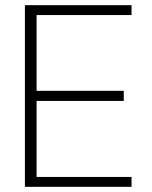

<svg xmlns="http://www.w3.org/2000/svg" viewBox="-20 -720 586 740"><path d="M76 0V-700H487V-662H121V-370H457V-331H121V-38H487V0Z"/></svg>

Font: DM Sans 20pt ExtraLight
Style: Regular
Weight: 250
Version: Version 4.004;gftools[0.9.30]